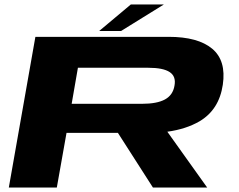

<svg xmlns="http://www.w3.org/2000/svg" viewBox="-20 -840 1070 860"><path d="M19.5 0 138.5 -675H735.5Q866.5 -675 930.2 -622Q994 -569 978 -460.5Q961.5 -348.5 873.5 -296.5Q813 -261.5 729.5 -250L908 0H665L508 -245H278L234.5 0ZM301 -375H615.5Q683 -375 718.8 -394.5Q754.5 -414 761.5 -456Q769.5 -497.5 740.2 -517Q711 -536.5 643.5 -536.5H329ZM424 -701 566 -820H714L522 -701Z"/></svg>

Font: Anybody UltraExpanded Regular
Style: Bold Italic
Weight: 700
Width: 9
Italic angle: -10°
Designer: Tyler Finck
Foundry: Etcetera Type Company
Version: Version 1.010; ttfautohint (v1.8.3) -l 8 -r 50 -G 200 -x 14 